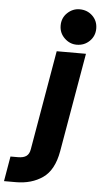

<svg xmlns="http://www.w3.org/2000/svg" viewBox="-208 -768 545 1026"><g transform="rotate(5 64.0 -255.0)"><path d="M-146 220 -123 86H-83Q-53 86 -37.5 74.5Q-22 63 -18 37L74 -496H231L139 35Q121 137 61.5 178.5Q2 220 -83 220ZM177 -540Q140 -540 111.5 -567.5Q83 -595 83 -635Q83 -676 111.5 -703Q140 -730 177 -730Q218 -730 246 -703Q274 -676 274 -635Q274 -595 246 -567.5Q218 -540 177 -540Z"/></g></svg>

Font: Rethink Sans ExtraBold
Style: Italic
Weight: 800
Italic angle: -10°
Designer: The Rethink Sans project authors (Hans Thiessen). DM Sans designed by Colophon Foundry.
Foundry: Rethink Communications LLC
Version: Version 1.001